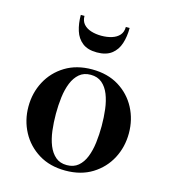

<svg xmlns="http://www.w3.org/2000/svg" viewBox="-106 -783 781 879"><g transform="rotate(15 284.0 -343.5)"><path d="M284 10Q210.5 10 157 -23Q103.5 -56 74.5 -110.5Q45.5 -165 45.5 -230Q45.5 -295 74.5 -349.5Q103.5 -404 157 -436.8Q210.5 -469.5 284 -469.5Q357.5 -469.5 410.8 -436.8Q464 -404 492.8 -349.5Q521.5 -295 521.5 -230Q521.5 -165 492.8 -110.5Q464 -56 410.8 -23Q357.5 10 284 10ZM284 -16Q316.5 -16 337.8 -34Q359 -52 371 -82.2Q383 -112.5 387.8 -151Q392.5 -189.5 392.5 -230Q392.5 -271 387.8 -309.2Q383 -347.5 371 -377.8Q359 -408 337.8 -426Q316.5 -444 284 -444Q251.5 -444 230.5 -426Q209.5 -408 197.2 -377.8Q185 -347.5 180.2 -309.2Q175.5 -271 175.5 -230Q175.5 -189.5 180.2 -151Q185 -112.5 197.2 -82.2Q209.5 -52 230.5 -34Q251.5 -16 284 -16ZM283.5 -550Q240 -550 214.8 -569.8Q189.5 -589.5 179 -622.8Q168.5 -656 168.5 -697H186Q186 -673 199.2 -658Q212.5 -643 234.8 -636Q257 -629 283.5 -629Q310.5 -629 333 -636Q355.5 -643 368.8 -658Q382 -673 382 -697H400Q400 -656 389.2 -622.8Q378.5 -589.5 352.8 -569.8Q327 -550 283.5 -550Z"/></g></svg>

Font: Bodoni Moda 9pt SemiBold
Style: Regular
Weight: 600
Designer: Owen Earl
Foundry: indestructible type
Version: Version 2.005